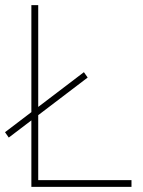

<svg xmlns="http://www.w3.org/2000/svg" viewBox="-25 -731 561 751"><path d="M9.3 -192.9 -5.4 -213.9 303.2 -448.7 317.9 -427.7ZM489.3 0H107.4V-26.4H489.3ZM124.5 0H97.7V-710.9H124.5Z"/></svg>

Font: Heebo Thin
Style: Regular
Weight: 250
Designer: Oded Ezer
Foundry: Ezer Type House
Version: Version 3.100